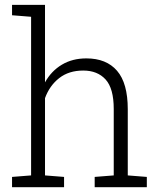

<svg xmlns="http://www.w3.org/2000/svg" viewBox="-20 -782 674 802"><path d="M30.3 -718.3V-761.7H168V-438Q194.3 -485.4 238.3 -511.7Q282.2 -538.1 340.8 -538.1Q424.3 -538.1 469 -486.3Q513.7 -434.6 513.7 -325.7V-49.3L593.3 -43V0H375.5V-43L455.1 -49.3V-326.7Q455.1 -412.6 421.1 -450Q387.2 -487.3 327.6 -487.3Q267.6 -487.3 227.3 -455.8Q187 -424.3 168 -372.1V-49.3L247.6 -43V0H30.3V-43L109.9 -49.3V-711.9Z"/></svg>

Font: TypoPRO Roboto Slab
Style: Light
Weight: 300
Designer: Google
Version: Version 1.100263; 2013; ttfautohint (v0.94.20-1c74) -l 8 -r 